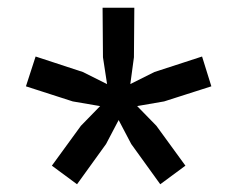

<svg xmlns="http://www.w3.org/2000/svg" viewBox="-20 -750 613 496"><path d="M306 -505 384 -425 459 -322 394 -274 319 -378 267 -477 286 -491ZM267 -505 286 -491 306 -477 254 -378 179 -274 114 -322 189 -425ZM72 -604 194 -564 294 -514 286 -491 279 -469 168 -488 47 -527ZM327 -730 326 -602 311 -491H286H263L246 -602L245 -730ZM502 -604 526 -527 404 -488 294 -469 286 -491 279 -514 379 -564Z"/></svg>

Font: Kantumruy Pro Medium
Style: Regular
Weight: 500
Designer: Sovichet Tep
Foundry: Sovichet Tep
Version: Version 1.002